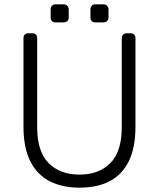

<svg xmlns="http://www.w3.org/2000/svg" viewBox="-20 -853 731 883"><path d="M346 10Q265 10 207.5 -20Q150 -50 119 -112Q88 -174 88 -271V-677Q88 -688 94 -694Q100 -700 110 -700H128Q139 -700 145 -694Q151 -688 151 -677V-268Q151 -156 203.5 -103Q256 -50 346 -50Q435 -50 487.5 -103Q540 -156 540 -268V-677Q540 -688 546.5 -694Q553 -700 563 -700H581Q591 -700 597 -694Q603 -688 603 -677V-271Q603 -174 572.5 -112Q542 -50 485 -20Q428 10 346 10ZM418 -750Q408 -750 402 -756Q396 -762 396 -772V-810Q396 -820 402 -826.5Q408 -833 418 -833H456Q466 -833 472.5 -826.5Q479 -820 479 -810V-772Q479 -762 472.5 -756Q466 -750 456 -750ZM235 -750Q225 -750 219 -756Q213 -762 213 -772V-810Q213 -820 219 -826.5Q225 -833 235 -833H273Q283 -833 289.5 -826.5Q296 -820 296 -810V-772Q296 -762 289.5 -756Q283 -750 273 -750Z"/></svg>

Font: Rubik Light Light
Style: Regular
Weight: 300
Version: Version 2.101